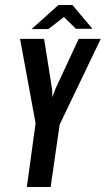

<svg xmlns="http://www.w3.org/2000/svg" viewBox="-20 -746 422 766"><path d="M87 0 122 -254 60 -591H156L188 -389L189 -358L200 -389L294 -591H382L218 -249L182 0ZM106 -630 213 -726H269L349 -631H283L235 -678L173 -630Z"/></svg>

Font: Alumni Sans SemiBold
Style: Italic
Weight: 600
Italic angle: -8°
Version: Version 1.016